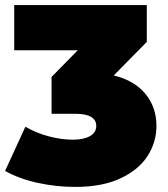

<svg xmlns="http://www.w3.org/2000/svg" viewBox="-26 -720 660 756"><path d="M546.5 -350.5C517.5 -385.5 476 -409.7 422 -423L552 -555V-700H30V-522H280L177 -417V-272H270C325.3 -272 353 -256 353 -224C353 -206.7 344.7 -193.3 328 -184C311.3 -174.7 289.3 -170 262 -170C231.3 -170 199.5 -174.3 166.5 -183C133.5 -191.7 102.7 -204.3 74 -221L-6 -47C30.7 -26.3 73.5 -10.7 122.5 0C171.5 10.7 220.7 16 270 16C341.3 16 401 4.7 449 -18C497 -40.7 532.5 -70.2 555.5 -106.5C578.5 -142.8 590 -182 590 -224C590 -273.3 575.5 -315.5 546.5 -350.5Z"/></svg>

Font: Montserrat Custom Black
Style: Regular
Weight: 900
Designer: Julieta Ulanovsky
Foundry: Julieta Ulanovsky
Version: Version 7.200